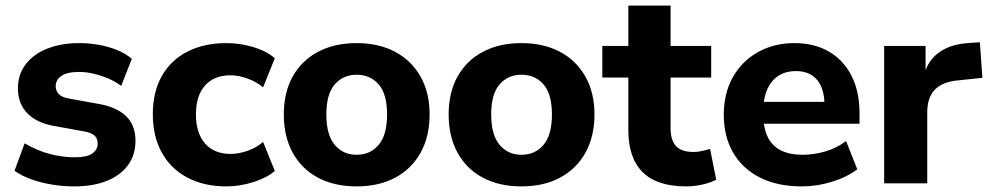

<svg xmlns="http://www.w3.org/2000/svg" viewBox="-20 -655 3533 686"><path d="M246 11Q203 11 163 4Q123 -3 90 -15Q57 -27 32 -45L68 -143Q93 -128 122.5 -116.5Q152 -105 184 -99Q216 -93 247 -93Q290 -93 309.5 -106.5Q329 -120 329 -142Q329 -162 316 -172Q303 -182 278 -186L173 -205Q111 -216 77.5 -250.5Q44 -285 44 -339Q44 -389 72 -425.5Q100 -462 149.5 -481.5Q199 -501 262 -501Q298 -501 332 -495Q366 -489 396.5 -477Q427 -465 451 -445L413 -348Q394 -363 368 -374Q342 -385 315 -391.5Q288 -398 264 -398Q219 -398 199 -383.5Q179 -369 179 -347Q179 -330 190.5 -318.5Q202 -307 226 -303L331 -284Q396 -273 430 -240.5Q464 -208 464 -152Q464 -101 437 -64.5Q410 -28 361 -8.5Q312 11 246 11Z M789 11Q709 11 649.5 -20.5Q590 -52 558 -110Q526 -168 526 -247Q526 -326 558 -383Q590 -440 649.5 -470.5Q709 -501 789 -501Q837 -501 884.5 -487Q932 -473 962 -447L920 -343Q896 -363 864 -374.5Q832 -386 804 -386Q745 -386 712.5 -349.5Q680 -313 680 -246Q680 -180 712.5 -142.5Q745 -105 804 -105Q832 -105 864 -116Q896 -127 920 -148L962 -44Q932 -19 884 -4Q836 11 789 11Z M1254 11Q1175 11 1116.5 -20Q1058 -51 1026 -109Q994 -167 994 -246Q994 -325 1026 -382Q1058 -439 1116.5 -470Q1175 -501 1254 -501Q1333 -501 1391.5 -470Q1450 -439 1482.5 -381.5Q1515 -324 1515 -246Q1515 -167 1482.5 -109Q1450 -51 1391.5 -20Q1333 11 1254 11ZM1254 -102Q1303 -102 1333 -137.5Q1363 -173 1363 -246Q1363 -319 1333 -353.5Q1303 -388 1254 -388Q1206 -388 1176 -353.5Q1146 -319 1146 -246Q1146 -173 1176 -137.5Q1206 -102 1254 -102Z M1843 11Q1764 11 1705.5 -20Q1647 -51 1615 -109Q1583 -167 1583 -246Q1583 -325 1615 -382Q1647 -439 1705.5 -470Q1764 -501 1843 -501Q1922 -501 1980.5 -470Q2039 -439 2071.5 -381.5Q2104 -324 2104 -246Q2104 -167 2071.5 -109Q2039 -51 1980.5 -20Q1922 11 1843 11ZM1843 -102Q1892 -102 1922 -137.5Q1952 -173 1952 -246Q1952 -319 1922 -353.5Q1892 -388 1843 -388Q1795 -388 1765 -353.5Q1735 -319 1735 -246Q1735 -173 1765 -137.5Q1795 -102 1843 -102Z M2432 11Q2327 11 2276 -40Q2225 -91 2225 -190V-378H2132V-491H2225V-635H2376V-491H2521V-378H2376V-196Q2376 -154 2395.5 -133Q2415 -112 2458 -112Q2471 -112 2485.5 -115Q2500 -118 2517 -123L2539 -13Q2518 -2 2489 4.5Q2460 11 2432 11Z M2845 11Q2758 11 2695.5 -20.5Q2633 -52 2599.5 -109.5Q2566 -167 2566 -245Q2566 -321 2598 -378.5Q2630 -436 2687.5 -468.5Q2745 -501 2818 -501Q2890 -501 2942 -470.5Q2994 -440 3022.5 -384Q3051 -328 3051 -251V-213H2690V-291H2942L2926 -277Q2926 -338 2899.5 -369.5Q2873 -401 2824 -401Q2787 -401 2761 -384Q2735 -367 2721 -335Q2707 -303 2707 -258V-250Q2707 -199 2722.5 -166.5Q2738 -134 2769.5 -118Q2801 -102 2848 -102Q2888 -102 2929 -114Q2970 -126 3003 -151L3043 -50Q3006 -22 2952.5 -5.5Q2899 11 2845 11Z M3139 0V-491H3287V-371H3277Q3289 -431 3329.5 -463.5Q3370 -496 3437 -501L3481 -504L3490 -377L3405 -368Q3348 -363 3320.5 -335Q3293 -307 3293 -254V0Z"/></svg>

Font: Nunito Sans 12pt ExtraLight 12pt ExtraBold
Style: Regular
Weight: 800
Version: Version 3.101;gftools[0.9.27]